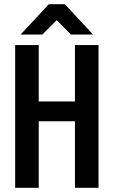

<svg xmlns="http://www.w3.org/2000/svg" viewBox="-20 -908 540 912"><path d="M448 -694V-16H336V-332H164V-16H52V-694H164V-426H336V-694ZM288 -888 422 -744H317L249 -812L181 -744H78L212 -888Z"/></svg>

Font: D2Coding ligature
Style: Bold
Weight: 700
Monospace: yes
Designer: Yong-Rak Park; Jeong-Hwan Yoon; Sang-Min Lee;
Foundry: NHN Corporation
Version: Version 1.3.2; Build 20180524